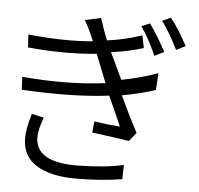

<svg xmlns="http://www.w3.org/2000/svg" viewBox="-57 -866 1004 971"><g transform="rotate(5 445.0 -380.5)"><path d="M113.3 -260.7C97.7 -210 89.8 -168.9 89.8 -136.7C89.8 -76.2 113.3 -30.3 161.1 0C208 30.3 275.4 45.9 363.3 45.9C449.2 45.9 527.3 40 597.7 28.3L599.6 -43.9C535.2 -29.3 455.1 -21.5 359.4 -20.5C220.7 -20.5 151.4 -62.5 151.4 -146.5C151.4 -170.9 159.2 -204.1 174.8 -247.1ZM733.4 -521.5C672.9 -500 611.3 -483.4 548.8 -471.7C524.4 -522.5 509.8 -553.7 504.9 -565.4C495.1 -585 488.3 -598.6 484.4 -606.4C543.9 -614.3 598.6 -626 648.4 -641.6L635.7 -705.1C578.1 -685.5 519.5 -671.9 459 -664.1C442.4 -706.1 429.7 -743.2 419.9 -774.4L338.9 -756.8C352.5 -733.4 364.3 -710.9 374 -688.5C376 -684.6 380.9 -672.9 388.7 -653.3C294.9 -644.5 185.5 -646.5 60.5 -659.2L64.5 -593.8C187.5 -582 303.7 -581.1 414.1 -591.8C419.9 -576.2 426.8 -558.6 434.6 -539.1C438.5 -529.3 444.3 -513.7 453.1 -492.2C461.9 -470.7 467.8 -456.1 470.7 -448.2C343.8 -431.6 203.1 -429.7 48.8 -443.4L51.8 -377.9C225.6 -368.2 373 -371.1 495.1 -386.7C504.9 -365.2 517.6 -336.9 533.2 -301.8C548.8 -266.6 558.6 -244.1 562.5 -235.4C530.3 -237.3 486.3 -242.2 431.6 -250L425.8 -193.4C514.6 -181.6 577.1 -172.9 614.3 -167L649.4 -210.9C622.1 -261.7 591.8 -322.3 558.6 -393.6C620.1 -405.3 676.8 -418.9 727.5 -435.5ZM626 -751C651.4 -715.8 677.7 -668 705.1 -607.4L752.9 -630.9C724.6 -684.6 696.3 -730.5 668.9 -768.6ZM728.5 -787.1C755.9 -751 783.2 -704.1 811.5 -646.5L858.4 -669.9C827.1 -728.5 797.9 -774.4 771.5 -806.6Z"/></g></svg>

Font: Gen Shin Gothic P Normal
Style: Regular
Weight: 300
Designer: [Source Han Sans]
Ryoko NISHIZUKA  (kana & ideographs); Paul D. Hunt (Latin, Greek & Cyrillic); Wenlong ZHANG  (bopomofo
Version: Version 1.002.20150607